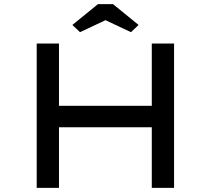

<svg xmlns="http://www.w3.org/2000/svg" viewBox="-20 -911 1023 931"><path d="M716 0V-700H824V0ZM158 0V-700H266V0ZM205 -294 206 -398H764V-294ZM368 -755 331 -790 455 -891H528L652 -790L615 -755L477 -820H506Z"/></svg>

Font: Lexend Peta
Style: Regular
Weight: 400
Designer: Bonnie Shaver-Troup, Thomas Jockin
Foundry: Lexend
Version: Version 1.007